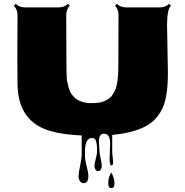

<svg xmlns="http://www.w3.org/2000/svg" viewBox="-20 -681 961 995"><path d="M845.7 -551.8 850.1 -302.2Q850.1 -171.9 817.9 -111.3Q787.6 -53.7 731.4 -24.9Q667.5 8.3 561.5 18.1V109.4L566.4 159.7Q566.4 176.3 557.1 176.3Q547.9 176.3 547.9 144L550.8 64.5Q550.8 11.7 518.1 11.7Q492.7 11.7 492.7 53.2Q492.7 53.2 495.1 95.7Q495.1 110.4 501.2 138.4Q507.3 166.5 507.3 178.2Q507.3 189.9 502.4 197.8Q497.6 205.6 488.3 205.6Q479 205.6 474.4 197.5Q469.7 189.5 469.7 178.2Q469.7 167 476.3 141.4Q482.9 115.7 482.9 108.4Q482.9 101.1 482.9 93.5Q482.9 85.9 482.4 78.1Q481.9 70.3 480 58.6Q476.1 34.2 456.5 34.2Q420.4 34.2 420.4 105.5V127.9Q420.4 146 429.2 180.7Q438 215.3 438 230.5Q438 268.1 413.6 268.1Q401.4 268.1 394.3 257.8Q387.2 247.6 387.2 231.4Q387.2 215.3 395.3 176.8Q403.3 138.2 403.3 118.2V21Q264.6 14.6 195.3 -19.5Q74.2 -78.1 70.8 -242.2Q69.8 -287.6 69.8 -377.4L70.8 -603Q70.8 -631.8 51.8 -651.4L62 -661.1Q80.1 -642.6 110.4 -642.6H283.2Q313 -642.6 331.5 -661.1L341.8 -651.4Q323.2 -632.3 323.2 -603L324.2 -352.1Q324.2 -279.3 328.1 -259.8Q332 -240.2 336.7 -223.9Q341.3 -207.5 347.9 -197.8Q354.5 -188 364.7 -177Q375 -166 388.2 -160.2Q418.9 -146.5 448.5 -146.5Q478 -146.5 494.4 -149.2Q510.7 -151.9 523.2 -158Q535.6 -164.1 545.7 -171.1Q555.7 -178.2 562.7 -189.2Q569.8 -200.2 575.2 -210.2Q580.6 -220.2 583.7 -235.4Q586.9 -250.5 588.9 -262Q590.8 -273.4 591.8 -291Q593.3 -317.9 593.3 -352.1L594.2 -603Q594.2 -632.8 576.2 -651.4L585.4 -661.1Q604 -642.6 634.3 -642.6H807.1Q837.9 -642.6 856 -661.1L865.7 -651.4Q845.7 -630.9 845.7 -551.8ZM541 270Q541 246.6 548.1 230.2Q555.2 213.9 556.6 213.9Q558.1 213.9 562 222.7Q573.2 248 573.2 271Q573.2 293.9 557.1 293.9Q541 293.9 541 270Z"/></svg>

Font: Nosifer
Style: Regular
Weight: 400
Version: Version 001.002